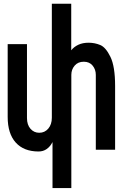

<svg xmlns="http://www.w3.org/2000/svg" viewBox="-20 -780 640 1000"><path d="M253.5 -40Q241.5 -16.5 223.2 -3.8Q205 9 181 9Q104 9 62 -37.5Q20 -84 20 -171V-550H120.5V-165Q120.5 -130 138.8 -109.2Q157 -88.5 184.5 -88.5Q213 -88.5 231.5 -110.2Q250 -132 250 -167V-760.5H351V-518Q365 -536 387.8 -546.8Q410.5 -557.5 441.5 -557.5Q473.5 -557.5 502.2 -545.5Q531 -533.5 555.2 -483.8Q579.5 -434 579.5 -332.5V0H479V-390Q479 -418 462.5 -438.2Q446 -458.5 416.5 -458.5Q386 -458.5 368.8 -438.2Q351.5 -418 351.5 -390V199.5H253.5Z"/></svg>

Font: JuliaMono
Style: Regular
Weight: 400
Monospace: yes
Designer: cormullion
Foundry: corm
Version: Version 0.055; ttfautohint (v1.8.4)